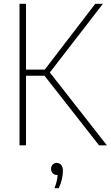

<svg xmlns="http://www.w3.org/2000/svg" viewBox="-20 -760 579 1004"><path d="M498 0 201 -379 478 -740H518L236 -375V-387L539 0ZM82 0V-740H116V0ZM108 -364V-396H222V-364ZM265 224Q275.5 197 278.8 177Q282 157 282 139L284 155H278Q264.5 155 255.8 146Q247 137 247 123Q247 109.5 255.2 100.8Q263.5 92 276 92Q291 92 300 102.5Q309 113 309 135Q309 153 303.8 176.8Q298.5 200.5 287 224Z"/></svg>

Font: Encode Sans SC Condensed Thin
Style: Regular
Weight: 100
Width: 3
Designer: Multiple Designers
Foundry: Impallari Type
Version: Version 3.002